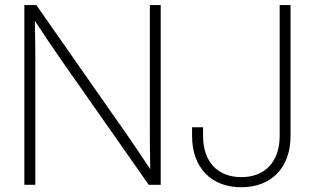

<svg xmlns="http://www.w3.org/2000/svg" viewBox="-20 -748 1264 777"><path d="M78.6 0H123V-508.3C123 -549.3 122.1 -601.6 121.1 -663.6C161.1 -603 196.8 -549.3 226.1 -507.8L582 0H630.4V-727.5H586.4V-202.6C586.4 -164.1 587.4 -110.4 587.9 -63.5C555.7 -111.8 522.9 -161.6 494.6 -201.7L127 -727.5H78.6ZM956.5 9.8C1077.1 9.8 1155.8 -68.4 1155.8 -197.8V-727.5H1111.8V-197.8C1111.8 -93.3 1052.2 -31.2 956.5 -31.2C860.8 -31.2 801.8 -93.3 801.8 -197.8V-232.9H757.3V-197.8C757.3 -68.4 835.9 9.8 956.5 9.8Z"/></svg>

Font: Raveo Display Display ExLight
Style: Regular
Weight: 200
Designer: Jakub Foglar, Rasmus Andersson (Inter)
Foundry: Jakubfoglar.com
Version: Version 1.100;Glyphs 3.2.3 (3260)